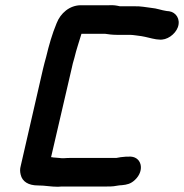

<svg xmlns="http://www.w3.org/2000/svg" viewBox="-20 -671 702 733"><path d="M396 -651H289C246 -651 211 -621 196 -582C179 -541 167 -499 156 -453C152 -439 148 -424 144 -407L59 -37C56 -26 56 -16 59 -4C65 22 88 37 125 37C153 37 173 42 201 42C210 41 219 41 227 41H389C398 41 406 41 414 40C423 39 435 36 445 36C465 34 479 31 495 16C535 -21 520 -77 471 -73H462L441 -71C435 -70 429 -69 424 -68H252C243 -68 233 -68 224 -67C217 -67 212 -67 206 -68L182 -70C180 -71 178 -71 175 -71L253 -407C256 -422 260 -437 264 -450C272 -484 282 -511 291 -542H381C394 -540 409 -538 425 -538H475C489 -538 509 -534 520 -533C539 -530 557 -524 576 -521L587 -520C617 -516 649 -540 659 -567C670 -598 652 -624 626 -628L616 -629C595 -632 580 -639 557 -641C541 -643 513 -648 495 -647H438C424 -650 415 -652 396 -651Z"/></svg>

Font: Electronic
Style: ExHvIt
Weight: 900
Version: Version 1.011